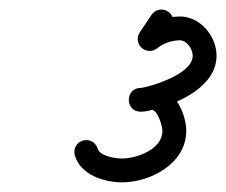

<svg xmlns="http://www.w3.org/2000/svg" viewBox="-20 -613 474 403"><path d="M298.1 -581.9C298.1 -581.9 298.1 -581.9 298.1 -581.9C289.8 -569.6 281.6 -557.3 273.3 -545C265.6 -533.6 268.7 -518 280.2 -510.3C291.6 -502.6 307.2 -505.7 314.9 -517.2C314.9 -517.2 314.9 -517.2 314.9 -517.2C323.1 -529.4 331.4 -541.7 339.6 -554C347.3 -565.5 344.3 -581 332.8 -588.7C321.3 -596.4 305.8 -593.4 298.1 -581.9ZM309.6 -511.5C309.6 -511.5 309.6 -511.5 309.6 -511.5C323.6 -522.5 339.5 -528 357.3 -528.4C372 -528.7 384.5 -509.7 384.5 -496.3C384.5 -462.1 318.6 -439 292.2 -432.1C287.6 -430.9 278.3 -428.5 275.4 -428.5C258.7 -428.5 250.4 -416 250.5 -403.4C250.5 -390.9 258.8 -378.4 275.5 -378.5C283.3 -378.5 290.7 -382.3 298.5 -382.3C310.8 -382.3 320.9 -348.6 320.9 -338.1C320.9 -299.7 267.3 -280.3 236.2 -280.3C222.7 -280.3 189.8 -284.9 185 -301.1C181.1 -314.3 167.2 -321.9 154 -318C140.7 -314.2 133.1 -300.3 137 -287C149 -246.1 197.9 -230.3 236.2 -230.3C296.4 -230.3 370.9 -270.1 370.9 -338.1C370.9 -377 343.6 -432.3 298.5 -432.3C290.6 -432.3 282.8 -428.5 275.3 -428.5C258.7 -428.4 250.4 -415.9 250.4 -403.4C250.4 -391 258.7 -378.5 275.4 -378.5C285.1 -378.5 295.5 -381.3 304.8 -383.7C357.4 -397.4 434.5 -432.3 434.5 -496.3C434.5 -537.9 399.2 -579.4 356.1 -578.4C327.5 -577.7 301 -568.5 278.6 -550.7C267.8 -542.1 265.9 -526.4 274.5 -515.6C283.1 -504.8 298.8 -502.9 309.6 -511.5Z"/></svg>

Font: FRB American Cursive Guidelines Arrows Semibold
Style: Italic
Weight: 600
Italic angle: -25°
Version: Version 2.0;Modular Font Editor K font №1